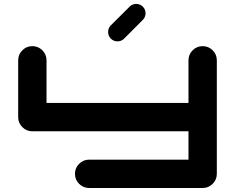

<svg xmlns="http://www.w3.org/2000/svg" viewBox="-20 -939 1174 959"><path d="M566.9 -732.4Q547.4 -732.4 533.7 -746.1Q520 -759.8 520 -779.3Q520 -798.8 533.7 -812.5L627.4 -905.8Q641.1 -919.4 660.2 -919.4Q679.7 -919.4 693.4 -905.8Q707 -892.1 707 -873Q707 -853.5 693.4 -839.8L600.1 -746.1Q586.4 -732.4 566.9 -732.4ZM1063 -70.8Q1063 -41.5 1042.2 -20.8Q1021.5 0 992.2 0H425.3Q396 0 375.2 -20.8Q354.5 -41.5 354.5 -70.8Q354.5 -100.1 375.2 -120.8Q396 -141.6 425.3 -141.6H921.4V-283.2H141.6Q112.3 -283.2 91.6 -304Q70.8 -324.7 70.8 -354V-637.7Q70.8 -667 91.6 -687.7Q112.3 -708.5 141.6 -708.5Q170.9 -708.5 191.7 -687.7Q212.4 -667 212.4 -637.7V-424.8H921.4V-637.7Q921.4 -667 942.1 -687.7Q962.9 -708.5 992.2 -708.5Q1021.5 -708.5 1042.2 -687.7Q1063 -667 1063 -637.7Z"/></svg>

Font: Robtronika
Style: Regular
Weight: 400
Designer: GGBot
Version: 1.00